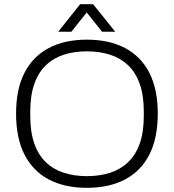

<svg xmlns="http://www.w3.org/2000/svg" viewBox="-20 -888 833 920"><path d="M396 12Q290 12 214 -28Q138 -68 97.5 -147Q57 -226 57 -343Q57 -461 97.5 -539.5Q138 -618 214 -658Q290 -698 396 -698Q503 -698 579 -658Q655 -618 695.5 -539.5Q736 -461 736 -343Q736 -226 695.5 -147Q655 -68 579 -28Q503 12 396 12ZM396 -44Q457 -44 507 -60Q557 -76 593.5 -110.5Q630 -145 649.5 -200Q669 -255 669 -333V-353Q669 -431 649.5 -486Q630 -541 593.5 -575.5Q557 -610 507 -626Q457 -642 396 -642Q336 -642 286 -626Q236 -610 200 -575.5Q164 -541 144.5 -486Q125 -431 125 -353V-333Q125 -255 144.5 -200Q164 -145 200 -110.5Q236 -76 286 -60Q336 -44 396 -44ZM259 -736 364 -868H426L532 -736H469L379 -849H412L322 -736Z"/></svg>

Font: Archivo SemiBold ExtraLight
Style: Regular
Weight: 250
Version: Version 2.001